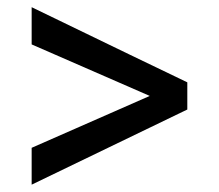

<svg xmlns="http://www.w3.org/2000/svg" viewBox="-20 -587 597 524"><path d="M491.2 -288.1Q491.2 -306.6 491.2 -362.3Q384.8 -413.1 66.4 -567.4Q66.4 -542 66.4 -465.8Q146.5 -430.7 388.7 -325.2Q308.6 -290 66.4 -183.6Q66.4 -159.2 66.4 -83Q171.9 -133.8 491.2 -288.1Z"/></svg>

Font: DaxlinePro-Medium
Style: Medium
Weight: 400
Designer: Hans Reichel
Version: Version 7.502; 2006